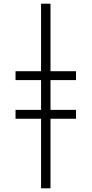

<svg xmlns="http://www.w3.org/2000/svg" viewBox="-20 -781 495 1038"><path d="M253 -396H391V-348H253V-187H391V-139H253V237H202V-139H64V-187H202V-348H64V-396H202V-761H253Z"/></svg>

Font: Noto Sans UI NarrowLight
Style: Regular
Weight: 300
Width: 4
Designer: Monotype Design Team
Foundry: Monotype Imaging Inc.
Version: Version 1.001